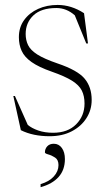

<svg xmlns="http://www.w3.org/2000/svg" viewBox="-20 -542 433 778"><path d="M213.5 -522Q269 -522 320.5 -488.5L336.5 -366H329.5L283 -480Q249.5 -509.5 208.5 -509.5Q147 -509.5 115.5 -479.8Q84 -450 84 -404.5Q84 -379.5 93.8 -359.2Q103.5 -339 131.2 -321.2Q159 -303.5 213 -285Q294.5 -257.5 323 -223.2Q351.5 -189 351.5 -137Q351.5 -96.5 330.2 -63.2Q309 -30 270.8 -10Q232.5 10 181 10Q148 10 118.8 4Q89.5 -2 64.5 -14.5L34 -153H40.5L92.5 -36Q108.5 -22.5 135 -13.2Q161.5 -4 195 -4Q254.5 -4 288.5 -38.2Q322.5 -72.5 322.5 -122.5Q322.5 -153 311.5 -175Q300.5 -197 271.8 -215Q243 -233 190 -251.5Q137 -270 108 -290.5Q79 -311 67.8 -335.8Q56.5 -360.5 56.5 -391.5Q56.5 -431.5 77.8 -460.8Q99 -490 134.5 -506Q170 -522 213.5 -522ZM144.5 204Q179 194 198 173Q217 152 217 127Q217 105.5 203.2 96.5Q189.5 87.5 175.8 83.8Q162 80 162 75.5Q162 61 171.5 50.8Q181 40.5 198 40.5Q218.5 40.5 230.8 57.8Q243 75 243 102.5Q243 146.5 217.5 175Q192 203.5 144.5 216.5Z"/></svg>

Font: Newsreader Display ExtraLight
Style: Regular
Weight: 275
Designer: Hugues Gentile
Foundry: Production Type
Version: Version 1.002